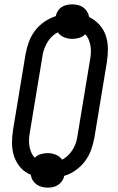

<svg xmlns="http://www.w3.org/2000/svg" viewBox="-20 -807 540 879"><path d="M198 52Q184 52 171 48.5Q158 45 147.5 37.5Q137 30 130 18.5Q123 7 121 -7Q93 -18 73.5 -40.5Q54 -63 44.5 -91.5Q35 -120 35 -151.5Q35 -183 40 -214L97 -559Q102 -587 112 -614.5Q122 -642 139.5 -665.5Q157 -689 182 -706.5Q207 -724 235 -733Q238 -746 245 -757Q252 -768 263 -775Q274 -782 286.5 -784.5Q299 -787 311 -787Q325 -787 338.5 -783.5Q352 -780 362 -772.5Q372 -765 379 -753.5Q386 -742 388 -729Q415 -716 435 -694Q455 -672 464.5 -643.5Q474 -615 474 -583.5Q474 -552 469 -521L412 -176Q407 -148 397 -120.5Q387 -93 369.5 -69.5Q352 -46 327 -28Q302 -10 274 -2Q272 10 264.5 21Q257 32 246 39.5Q235 47 222.5 49.5Q210 52 198 52ZM264 -76Q280 -84 292.5 -96.5Q305 -109 314 -124Q323 -139 328 -155Q333 -171 335 -187L392 -532Q395 -548 396 -564.5Q397 -581 394.5 -596Q392 -611 386 -625.5Q380 -640 370 -650Q358 -638 342 -633.5Q326 -629 311 -629Q291 -629 273 -636.5Q255 -644 245 -659Q229 -651 216.5 -638.5Q204 -626 195.5 -611Q187 -596 181.5 -580Q176 -564 174 -548L117 -203Q114 -187 113 -170.5Q112 -154 114.5 -139Q117 -124 123 -109.5Q129 -95 140 -85Q151 -97 167 -101.5Q183 -106 198 -106Q218 -106 236 -98.5Q254 -91 264 -76Z"/></svg>

Font: Iosevka Gothic
Style: Italic
Weight: 400
Italic angle: -9°
Monospace: yes
Designer: Belleve Invis
Foundry: Belleve Invis
Version: Version 15.5.1; ttfautohint (v1.8.4)